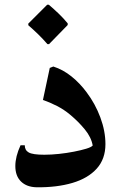

<svg xmlns="http://www.w3.org/2000/svg" viewBox="-20 -771 512 814"><path d="M162 -347 191 -483 206 -489Q247 -476 283 -447Q319 -418 347 -380Q384 -331 405.5 -273Q427 -215 427 -160Q427 -97 390 -56Q353 -15 287 4.5Q221 24 135 23Q93 22 69 -1.5Q45 -25 45 -67Q45 -107 67 -155H85Q85 -134 102 -124.5Q119 -115 168 -115Q197 -115 230 -118.5Q263 -122 293.5 -128Q324 -134 345.5 -140.5Q367 -147 373 -154Q367 -189 339.5 -222.5Q312 -256 277 -285Q252 -306 222 -321.5Q192 -337 162 -347ZM181 -584Q162 -606 142 -625.5Q122 -645 100 -664V-671L180 -751H187Q208 -733 228 -714Q248 -695 267 -672V-665L188 -584Z"/></svg>

Font: Bona Nova SC
Style: Bold
Weight: 700
Designer: Mateusz Machalski
Foundry: Capitalics
Version: Version 4.001; ttfautohint (v1.8.4.7-5d5b)